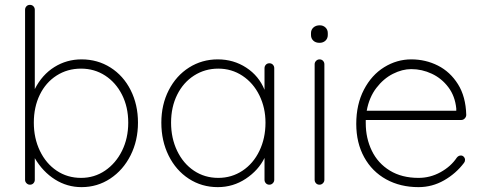

<svg xmlns="http://www.w3.org/2000/svg" viewBox="-20 -759 1984 789"><path d="M547 -255Q547 -181 516.5 -120.5Q486 -60 433 -25Q380 10 315 10Q256 10 206 -21.5Q156 -53 123 -109V-20Q123 -12 117.5 -6Q112 0 103 0Q95 0 89 -6Q83 -12 83 -20V-719Q83 -727 88.5 -733Q94 -739 103 -739Q112 -739 117.5 -733Q123 -727 123 -719V-393Q153 -452 203.5 -483.5Q254 -515 315 -515Q381 -515 434 -481.5Q487 -448 517 -388.5Q547 -329 547 -255ZM507 -255Q507 -319 481.5 -369.5Q456 -420 412 -448.5Q368 -477 313 -477Q257 -477 212.5 -448.5Q168 -420 143.5 -369.5Q119 -319 119 -255Q119 -191 144 -139Q169 -87 213 -57.5Q257 -28 313 -28Q368 -28 412 -58Q456 -88 481.5 -139.5Q507 -191 507 -255Z M1107 -479V-20Q1107 -12 1101 -6Q1095 0 1087 0Q1078 0 1072.5 -6Q1067 -12 1067 -20V-110Q1042 -59 990 -24.5Q938 10 875 10Q809 10 756 -24.5Q703 -59 673 -119.5Q643 -180 643 -255Q643 -329 673.5 -388.5Q704 -448 757 -481.5Q810 -515 875 -515Q940 -515 992 -481Q1044 -447 1067 -390V-479Q1067 -487 1072.5 -493Q1078 -499 1087 -499Q1096 -499 1101.5 -493Q1107 -487 1107 -479ZM1071 -255Q1071 -316 1046 -367Q1021 -418 976.5 -447.5Q932 -477 877 -477Q822 -477 777.5 -448.5Q733 -420 708 -369.5Q683 -319 683 -255Q683 -191 708 -139Q733 -87 777 -57.5Q821 -28 877 -28Q932 -28 976.5 -57.5Q1021 -87 1046 -139Q1071 -191 1071 -255Z M1293 0Q1284 0 1278.5 -6Q1273 -12 1273 -20V-495Q1273 -503 1279 -509Q1285 -515 1293 -515Q1302 -515 1307.5 -509Q1313 -503 1313 -495V-20Q1313 -12 1307 -6Q1301 0 1293 0ZM1258 -615V-623Q1258 -637 1268 -646Q1278 -655 1294 -655Q1308 -655 1317.5 -646Q1327 -637 1327 -623V-615Q1327 -601 1317.5 -592Q1308 -583 1293 -583Q1277 -583 1267.5 -592Q1258 -601 1258 -615Z M1891 -102Q1891 -95 1887 -90Q1854 -46 1805 -18Q1756 10 1700 10Q1625 10 1567 -22Q1509 -54 1476.5 -113Q1444 -172 1444 -250Q1444 -330 1475.5 -390.5Q1507 -451 1559 -483Q1611 -515 1670 -515Q1729 -515 1779.5 -489.5Q1830 -464 1862 -413Q1894 -362 1896 -287Q1896 -279 1890 -272.5Q1884 -266 1876 -266H1483V-253Q1483 -191 1508 -139.5Q1533 -88 1582 -58Q1631 -28 1700 -28Q1748 -28 1790.5 -51.5Q1833 -75 1857 -111Q1864 -120 1874 -120Q1881 -120 1886 -114.5Q1891 -109 1891 -102ZM1487 -304H1855V-313Q1850 -364 1822.5 -400.5Q1795 -437 1754.5 -456Q1714 -475 1670 -475Q1633 -475 1594.5 -455.5Q1556 -436 1526.5 -397.5Q1497 -359 1487 -304Z"/></svg>

Font: Quicksand Light
Style: Regular
Weight: 300
Designer: Andrew Paglinawan
Foundry: Andrew Paglinawan
Version: Version 3.000